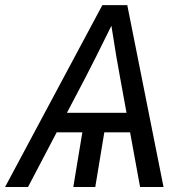

<svg xmlns="http://www.w3.org/2000/svg" viewBox="-53 -748 726 768"><path d="M-32.7 0 356.4 -727.5H456.1L601.1 0H507.3L467.3 -218.8H364.3L328.1 0H240.2L276.4 -218.8H173.8L59.1 0ZM214.8 -296.9H453.1L427.2 -438.5Q419.9 -477.1 411.9 -524.7Q403.8 -572.3 392.6 -645Q356.9 -572.3 333 -524.7Q309.1 -477.1 289.1 -438.5Z"/></svg>

Font: Inter Display
Style: Italic
Weight: 400
Italic angle: -9.39999°
Designer: Rasmus Andersson
Foundry: rsms
Version: Version 4.000;git-a52131595